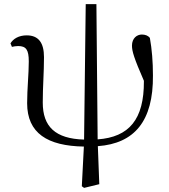

<svg xmlns="http://www.w3.org/2000/svg" viewBox="-20 -698 820 934"><path d="M389 216 463 198 456 13C634 0 726 -109 724 -331C724 -397 719 -459 709 -514C700 -525 686 -530 670 -530C646 -530 622 -512 622 -476C622 -449 632 -415 680 -305V-303C681 -117 608 -31 455 -20L449 -678H397L389 -19C249 -23 188 -82 188 -199C188 -277 194 -345 194 -420C194 -489 168 -526 110 -526C71 -526 44 -509 31 -487L38 -470C47 -472 57 -474 68 -474C107 -474 120 -456 120 -399C120 -338 112 -266 112 -196C112 -50 211 12 388 15L378 208Z"/></svg>

Font: Noto Serif CJK KR
Style: Regular
Weight: 400
Designer: Ryoko NISHIZUKA 西塚涼子 (kana & ideographs); Frank Grießhammer (Latin, Greek & Cyrillic); Wenlong ZHANG 张文龙 (bopomofo); San
Foundry: Adobe
Version: Version 2.001;hotconv 1.1.0;makeotfexe 2.6.0